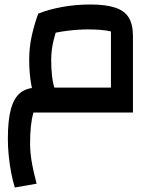

<svg xmlns="http://www.w3.org/2000/svg" viewBox="-20 -501 704 855"><path d="M46 334Q37 305 30 269Q23 233 19 194Q15 155 15 117Q15 35 28.5 -15Q42 -65 71 -88Q100 -111 148 -111H474V-361Q437 -370 372 -370Q329 -370 280.5 -364Q232 -358 189 -346L150 -440Q196 -459 257 -470Q318 -481 382 -481Q451 -481 493 -467Q535 -453 553.5 -422.5Q572 -392 572 -341V0H129Q121 28 117.5 61Q114 94 114 140Q114 174 120.5 215Q127 256 143 317ZM157 -37Q129 -70 119.5 -122Q110 -174 110 -234Q110 -289 121 -339.5Q132 -390 150 -440L246 -414Q229 -364 218.5 -321Q208 -278 208 -234Q208 -197 211.5 -165Q215 -133 223.5 -106Q232 -79 248 -56Z"/></svg>

Font: Changa Medium
Style: Regular
Weight: 500
Designer: Eduardo Rodriguez Tunni
Foundry: Eduardo Rodriguez Tunni
Version: Version 3.003